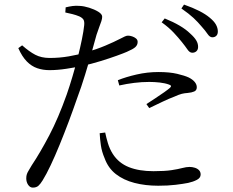

<svg xmlns="http://www.w3.org/2000/svg" viewBox="-20 -796 1040 857"><path d="M837.8 -560.6Q826.4 -560.8 816.7 -575.2Q806.9 -589.5 792 -608.1Q776.6 -627.5 755.2 -650.4Q733.7 -673.4 701.6 -696.4L715.2 -713.7Q753.6 -698.1 781.9 -681.4Q810.3 -664.6 828.9 -646.4Q847.9 -629.4 856.1 -615.4Q864.4 -601.4 864.2 -586.6Q864.2 -574.4 856.9 -567.5Q849.7 -560.6 837.8 -560.6ZM126.3 41.4Q114.1 41.4 105.6 29Q97.2 16.6 97.2 0.1Q97.2 -10.9 100 -18.8Q102.7 -26.7 108.4 -35.7Q114 -44.7 121.5 -57.9Q159.5 -114.9 200 -192Q240.5 -269.2 277.8 -374.2Q291 -412.1 303.7 -455.1Q316.5 -498.2 327.4 -541.2Q338.2 -584.1 345.7 -621Q353.2 -657.9 355.8 -683.2Q357.5 -700 352.6 -708.3Q347.6 -716.5 334 -722.9Q319.3 -729 303 -733.1Q286.7 -737.3 271.5 -740.3L273.1 -763.2Q289 -767.1 303.7 -769.1Q318.4 -771.2 336.6 -769.6Q354.7 -768.8 377.9 -761.6Q401.1 -754.3 418.6 -743.7Q436.1 -733 436.1 -721.2Q436.1 -712.5 432.3 -701.1Q428.5 -689.6 422.8 -674.9Q417.1 -660.2 410.8 -640.6Q402.6 -611.2 389.5 -563.8Q376.3 -516.4 359.7 -462.2Q343.2 -408 324.2 -357.3Q306.7 -306.6 286.7 -253.2Q266.6 -199.9 246.1 -149.7Q225.7 -99.6 206.2 -58.5Q186.7 -17.3 170.3 9.1Q160.1 25.7 151.1 33.5Q142.1 41.4 126.3 41.4ZM686.1 33Q628.5 33 580.1 20.4Q531.7 7.9 497.2 -18.9Q462.8 -45.8 447 -89.6Q434.4 -118.7 430.3 -147.1Q426.2 -175.4 424.9 -201.3L449.5 -204.5Q453.9 -182.8 461.6 -157.1Q469.3 -131.4 483.5 -108.8Q509.7 -68.2 555.2 -50Q600.7 -31.9 665 -31.9Q715.5 -31.9 745.5 -36.5Q775.4 -41.1 793.6 -46Q811.8 -50.9 825.9 -50.9Q838.1 -50.9 849.5 -47.3Q861 -43.8 868.3 -36.3Q875.6 -28.9 875.6 -16.9Q875.6 -2.1 858.9 6.7Q842.2 15.5 819.8 20.4Q797.4 24.8 763.6 28.9Q729.8 33 686.1 33ZM200.8 -482.9Q171.4 -482.9 146.1 -491.6Q120.7 -500.3 99.6 -521.8Q78.5 -543.4 61.7 -581.1L78.8 -593.6Q110.5 -565.6 137.3 -551.6Q164.1 -537.6 200.2 -537.3Q245 -537.1 287.2 -544.5Q329.5 -551.9 361.1 -561.3Q411.8 -576.1 450.6 -592.5Q489.4 -608.9 517.1 -623.3Q528.5 -629.3 536.8 -633.1Q545 -636.9 551.3 -636.9Q559.9 -636.9 569.9 -633.6Q579.8 -630.4 587.1 -624.3Q594.4 -618.2 594.4 -609Q594.4 -595.1 584 -585.7Q573.7 -576.4 545.9 -564.5Q533.8 -559.1 501.3 -547.3Q468.8 -535.5 427.9 -523Q386.9 -510.4 347.8 -501.8Q317.2 -495.3 276.7 -489.1Q236.3 -482.9 200.8 -482.9ZM633.5 -331.4Q650.7 -342.7 672.7 -357Q694.8 -371.3 713.5 -384.7Q732.2 -398.1 738.6 -403.9Q749.6 -413.7 734.4 -418.5Q716.4 -425.1 692.7 -427.7Q669 -430.3 646.2 -430.3Q613 -430.3 579.1 -426.1Q545.2 -421.9 512.5 -414.5L506 -438Q542.2 -452.6 589.9 -463.5Q637.6 -474.5 687.2 -474.5Q737 -474.5 770.7 -466.5Q804.5 -458.5 822.7 -450Q840 -441.2 849.2 -430.1Q858.4 -418.9 858.4 -406.5Q858.4 -392.7 847 -387.7Q835.7 -382.7 817.6 -381.1Q803.8 -380.3 791 -377.1Q778.3 -373.8 758.3 -364.7Q735.3 -356.2 703.8 -341.2Q672.3 -326.2 646.1 -313.5ZM927.7 -629.5Q916.5 -629.5 906.4 -644.4Q896.3 -659.4 879.9 -677.6Q863.9 -696.9 843.9 -715.7Q823.8 -734.5 789.7 -758.2L801.4 -775.5Q840.9 -761.6 869.4 -747.1Q897.9 -732.5 915.9 -717.3Q935.7 -701.1 944 -686Q952.3 -670.9 952.3 -655.3Q952.3 -642.8 945.5 -636.2Q938.6 -629.5 927.7 -629.5Z"/></svg>

Font: Noto Serif KR ExtraLight
Style: Regular
Weight: 200
Designer: Ryoko NISHIZUKA 西塚涼子 (kana & ideographs); Frank Grießhammer (Latin, Greek & Cyrillic); Wenlong ZHANG 张文龙 (bopomofo); San
Foundry: Adobe
Version: Version 2.002-H1;hotconv 1.1.0;makeotfexe 2.6.0